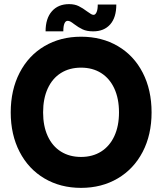

<svg xmlns="http://www.w3.org/2000/svg" viewBox="-20 -893 787 931"><path d="M32 -348Q32 -456.5 75 -540Q118 -623.5 195.5 -669.2Q273 -715 373 -715Q474 -715 551.8 -669.2Q629.5 -623.5 672.2 -540.2Q715 -457 715 -348Q715 -239.5 671.8 -156.5Q628.5 -73.5 550.8 -27.8Q473 18 373 18Q273 18 195.5 -27.8Q118 -73.5 75 -156.8Q32 -240 32 -348ZM373 -132Q429 -132 470.5 -158.2Q512 -184.5 534.5 -233.2Q557 -282 557 -348Q557 -414.5 534.5 -463.5Q512 -512.5 470.5 -538.8Q429 -565 373 -565Q317 -565 275.5 -539Q234 -513 211.5 -464Q189 -415 189 -348Q189 -281.5 211.5 -232.8Q234 -184 275.5 -158Q317 -132 373 -132ZM339.5 -776Q328.5 -784.5 321.8 -788.2Q315 -792 308 -792Q298 -792 292.5 -779.2Q287 -766.5 287 -741H201Q201 -803.5 231.5 -838.2Q262 -873 315 -873Q342 -873 361.8 -863.2Q381.5 -853.5 402.5 -837.5Q415 -828.5 421.5 -824.8Q428 -821 434 -821Q442.5 -821 448.2 -833.8Q454 -846.5 454 -871H544Q544 -808 514.2 -774.5Q484.5 -741 432 -741Q401 -741 380.8 -750.5Q360.5 -760 339.5 -776Z"/></svg>

Font: HK Grotesk Black
Style: Regular
Weight: 900
Designer: Alfredo Marco Pradil
Foundry: Hanken Design Co.
Version: Version 3.001